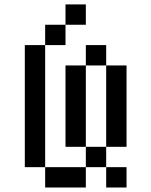

<svg xmlns="http://www.w3.org/2000/svg" viewBox="-20 -747 676 858"><path d="M90.9 -545.5V0H181.8V-545.5ZM272.7 -727.3V-636.4H363.6V-727.3ZM181.8 0V90.9H363.6V0ZM454.5 -454.5V-90.9H545.5V-454.5ZM454.5 -454.5V-545.5H363.6V-454.5ZM272.7 -454.5V-90.9H363.6V-454.5ZM363.6 -90.9V0H454.5V-90.9ZM454.5 0V90.9H545.5V0ZM181.8 -636.4V-545.5H272.7V-636.4Z"/></svg>

Font: Departure Mono
Style: Regular
Weight: 400
Monospace: yes
Designer: Helena Zhang
Version: Version 1.500;Glyphs 3.3.1 (3343)